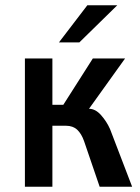

<svg xmlns="http://www.w3.org/2000/svg" viewBox="-20 -710 533 730"><path d="M204.1 -548.8 312 -689.9H425.8L281.7 -548.8ZM74.7 -487.8H179.2V-311.5H220.7L333 -487.8H455.6L318.4 -296.4Q342.8 -296.4 364.3 -272.2Q385.7 -248 398.4 -219.2L482.4 0H358.9L299.8 -172.9Q290 -201.2 273.7 -216.6Q257.3 -231.9 231 -231.9H179.2V0H74.7Z"/></svg>

Font: Acari Sans SemiBold
Style: Regular
Weight: 600
Designer: Alfredo Marco Pradil and Stefan Peev
Foundry: Hanken Design Co.
Version: Version 1.045;January 11, 2019;FontCreator 11.5.0.2425 64-bi